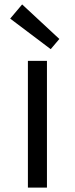

<svg xmlns="http://www.w3.org/2000/svg" viewBox="-20 -847 338 867"><path d="M106 -572H192V0H106ZM248 -671 209 -625 26 -763 80 -827Z"/></svg>

Font: Sintony
Style: Regular
Weight: 400
Version: Version 001.001